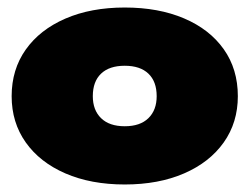

<svg xmlns="http://www.w3.org/2000/svg" viewBox="-20 -779 664 511"><path d="M312 -288Q222 -288 154 -317.5Q86 -347 48.5 -400Q11 -453 11 -523Q11 -594 48.5 -647Q86 -700 154 -729.5Q222 -759 312 -759Q402 -759 470 -730Q538 -701 575.5 -648Q613 -595 613 -523Q613 -453 575.5 -400Q538 -347 470 -317.5Q402 -288 312 -288ZM312 -443Q353 -443 375 -464.5Q397 -486 397 -523Q397 -562 375 -583Q353 -604 312 -604Q271 -604 249 -583Q227 -562 227 -523Q227 -486 249 -464.5Q271 -443 312 -443Z"/></svg>

Font: Unbounded Black
Style: Regular
Weight: 900
Designer: Luke Prowse, Jean-Baptiste Morizot, Fátima Lázaro, Florian Runge
Foundry: NaN
Version: Version 1.701;gftools[0.9.28.dev5+ged2979d]